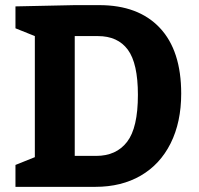

<svg xmlns="http://www.w3.org/2000/svg" viewBox="-20 -725 773 745"><path d="M115.2 -585 40 -615.2V-700.2L270 -705.1H365.2Q517.1 -705.1 600.1 -616.9Q683.1 -528.8 683.1 -361.8Q683.1 -251 642.1 -168.9Q601.1 -86.9 526.1 -43.5Q451.2 0 350.1 0H40V-85L115.2 -115.2ZM515.1 -356.9Q515.1 -479 476.1 -532Q437 -585 359.9 -585H270V-120.1H353Q431.2 -120.1 473.1 -174.6Q515.1 -229 515.1 -356.9Z"/></svg>

Font: Kadwa
Style: Regular
Weight: 400
Designer: Sol Matas
Foundry: Sol Matas
Version: Version 1.000;PS 001.000;hotconv 1.0.70;makeotf.lib2.5.58329